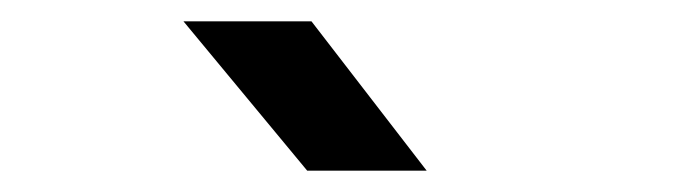

<svg xmlns="http://www.w3.org/2000/svg" viewBox="-20 -805 640 180"><path d="M268 -645 152 -785H272L380 -645Z"/></svg>

Font: Tiny SemiBold
Style: Regular
Weight: 600
Designer: Philipp Nurullin, Konstantin Bulenkov
Foundry: JetBrains
Version: Version 2.251; ttfautohint (v1.8.4.7-5d5b)